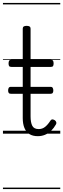

<svg xmlns="http://www.w3.org/2000/svg" viewBox="-20 -905 428 1300"><path d="M236 17Q202 17 179.5 3Q157 -11 145.5 -38.5Q134 -66 134 -106V-452H57Q46 -452 42 -457.5Q38 -463 38 -475Q38 -488 42 -494Q46 -500 57 -500H134V-711Q134 -721 140.5 -725.5Q147 -730 160 -730Q174 -730 180.5 -725.5Q187 -721 187 -711V-500H324Q335 -500 339 -494Q343 -488 343 -475Q343 -463 339 -457.5Q335 -452 324 -452H187V-117Q187 -76 198.5 -53.5Q210 -31 242 -31Q267 -31 286 -46.5Q305 -62 322 -89Q328 -97 335.5 -96.5Q343 -96 351 -91Q359 -85 361 -77.5Q363 -70 359 -63Q345 -38 326.5 -20Q308 -2 285 7.5Q262 17 236 17ZM54 -270Q43 -270 39 -276Q35 -282 35 -292Q35 -303 39 -310Q43 -317 54 -317H322Q333 -317 337 -310Q341 -303 341 -292Q341 -282 337 -276Q333 -270 322 -270ZM0 365H388V375H0ZM0 -20H388V0H0ZM0 -505H388V-500H0ZM0 -885H388V-875H0Z"/></svg>

Font: Playwrite GB J Guides
Style: Regular
Weight: 400
Designer: Veronika Burian, José Scaglione
Foundry: TypeTogether
Version: Version 1.003